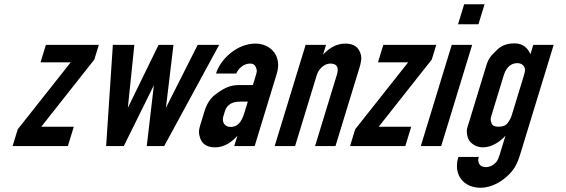

<svg xmlns="http://www.w3.org/2000/svg" viewBox="-20 -687 2663 903"><path d="M39.2 0H299.2L327.1 -91H174.1L423.7 -407L444.8 -476H195.8L170.7 -394H312.7L63.4 -79Z M670.2 0H752.2L1010.8 -476H909.8L760.3 -180L795.8 -476H725.8L581.3 -180L611.8 -476H510.8L479.2 0H562.2L703.7 -286Z M1096.3 -48 1081.7 0H1177.7L1281.9 -341C1306.7 -422.2 1254.9 -482 1181 -482C1095.1 -482 1016.9 -409.5 995.9 -341H1090.9C1101.3 -364.3 1125.2 -388 1156.3 -388C1168.9 -388 1177.5 -383.3 1182 -374C1191.1 -355 1187.9 -347.5 1181.9 -328L1169.4 -287H1105.4C1085.4 -287 1067.3 -283.8 1051 -277.5C1034.7 -271.2 1015.1 -259.3 992.1 -242C969.2 -224.7 952.3 -198.3 941.5 -163L925 -109C919.3 -90.3 912.2 -70.7 917.9 -50C925.2 -12.7 949.8 6 991.8 6C1037.2 6 1072 -21.2 1096.3 -48ZM1109.5 -209H1145.5L1131.5 -163C1121.2 -129.4 1107.5 -90 1064.2 -90C1037.6 -90 1021.9 -111.9 1030.4 -140L1037.8 -164C1047.2 -194.9 1071.4 -209 1109.5 -209Z M1676.2 -433C1666.9 -465.7 1642.9 -482 1604.2 -482C1566.2 -482 1531.2 -464.7 1499.3 -430L1513.4 -476H1417.4L1271.8 0H1367.8L1470.2 -335C1477.7 -359.5 1502.9 -388 1533.5 -388C1564.8 -388 1575.1 -370.3 1564.2 -335L1461.8 0H1557.8L1671 -370C1676.4 -387.8 1683.2 -413.8 1676.2 -433Z M1626.2 0H1886.2L1914.1 -91H1761.1L2010.7 -407L2031.8 -476H1782.8L1757.7 -394H1899.7L1650.4 -79Z M1959 0H2055L2200.6 -476H2104.6ZM2134.2 -573H2230.2L2259 -667H2163Z M2400.1 -483C2366.1 -483 2339.4 -473.5 2319.9 -454.5C2288.3 -423.7 2278.2 -414.6 2267 -378L2186.3 -114C2177 -83.7 2171.6 -77.2 2178.7 -45C2184.9 -16.6 2215.6 6 2251.6 6C2295 6 2334.8 -23.5 2357.4 -49L2330.2 40C2325.7 54.7 2321.1 65.3 2316.4 72C2301.6 90 2284.2 99 2264.2 99C2237.9 99 2223.2 79.3 2231.8 51H2135.8C2109.7 136.4 2161.8 196 2239.5 196C2296.3 196 2345.1 163.2 2376.4 131C2401.6 104.6 2414.3 78.9 2426.2 40L2584 -476H2488L2474.5 -432C2462.8 -461.1 2439.1 -483 2400.1 -483ZM2448.9 -353C2448.2 -347.7 2446.5 -340.3 2443.6 -331L2388.3 -150C2383 -132.8 2380.8 -127.2 2367.6 -108.5C2359.4 -96.8 2344.9 -91 2324.3 -91C2306.9 -91 2296.4 -95.7 2292.5 -105C2284.7 -124.3 2287.4 -130.7 2293.3 -150L2348.6 -331C2356.9 -358 2374 -390 2413.7 -390C2433.8 -390 2451.6 -376.3 2448.9 -353Z"/></svg>

Font: Din Kursivschrift
Style: Eng
Weight: 400
Version: Version 1.089